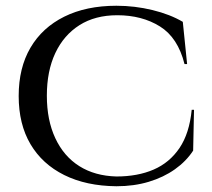

<svg xmlns="http://www.w3.org/2000/svg" viewBox="-20 -634 738 668"><path d="M655 -252 652 -110Q628 -73 588.5 -45Q549 -17 497.5 -1.5Q446 14 385 14Q280 13 203.5 -25Q127 -63 86 -132.5Q45 -202 45 -300Q45 -398 86 -468Q127 -538 203.5 -576Q280 -614 385 -614Q449 -614 510.5 -599Q572 -584 616 -558L631 -411H622Q599 -503 536.5 -542Q474 -581 388 -581Q311 -581 256.5 -546.5Q202 -512 172.5 -449.5Q143 -387 143 -301Q143 -216 172.5 -153Q202 -90 256 -56Q310 -22 385 -20Q459 -20 514.5 -44Q570 -68 604.5 -119Q639 -170 647 -252Z"/></svg>

Font: Cinzel Medium
Style: Regular
Weight: 500
Designer: Natanael Gama
Version: Version 2.000